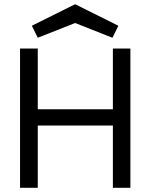

<svg xmlns="http://www.w3.org/2000/svg" viewBox="-20 -890 714 910"><path d="M75 0V-660H159V-372H515V-660H598V0H515V-295H159V0ZM336 -870 541 -768 513 -711 336 -781 159 -711 131 -768Z"/></svg>

Font: Lil Grotesk Medium
Style: Regular
Weight: 500
Designer: Bastien Sozeau
Foundry: NBR — Bastien Sozeau
Version: Version 3.003; ttfautohint (v1.8.4.7-5d5b);gftools[0.9.33]